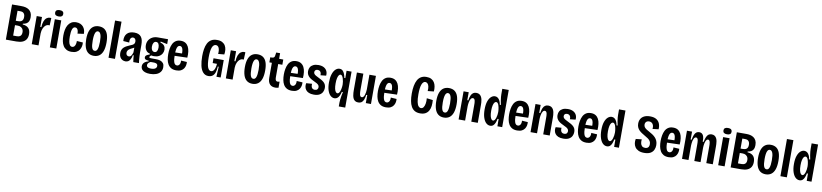

<svg xmlns="http://www.w3.org/2000/svg" viewBox="17 -2049 15198 3549"><g transform="rotate(10 7616.0 -274.5)"><path d="M58 0V-660H242Q277 -660 312 -652Q347 -644 375.5 -624Q404 -604 421 -570Q438 -536 438 -484Q438 -441 425 -412Q412 -383 385 -366.5Q358 -350 316 -344V-330Q391 -324 427 -284.5Q463 -245 463 -174Q463 -116 439.5 -77.5Q416 -39 370.5 -19.5Q325 0 256 0ZM178 -97H248Q263 -97 278.5 -100.5Q294 -104 307.5 -113Q321 -122 329.5 -140Q338 -158 338 -187Q338 -208 332.5 -225.5Q327 -243 317 -255.5Q307 -268 294 -276.5Q281 -285 265.5 -289Q250 -293 233 -293H178ZM178 -375H219Q237 -375 254.5 -378.5Q272 -382 286.5 -391.5Q301 -401 309.5 -420Q318 -439 318 -469Q318 -500 309.5 -518.5Q301 -537 288 -547Q275 -557 259.5 -560Q244 -563 229 -563H178Z M544 0V-307V-528H643L644 -342H664Q667 -411 684.5 -454.5Q702 -498 730 -519Q758 -540 791 -540Q797 -540 803.5 -539.5Q810 -539 816 -537L810 -399Q806 -400 799.5 -400.5Q793 -401 787 -401Q760 -401 734 -380Q708 -359 690.5 -319Q673 -279 671 -223V0Z M884 0V-528H1005V0ZM945 -591Q906 -591 887 -606Q868 -621 868 -650Q868 -680 887 -695Q906 -710 945 -710Q984 -710 1002.5 -694.5Q1021 -679 1021 -651Q1021 -621 1002 -606Q983 -591 945 -591Z M1290 12Q1233 12 1194.5 -9.5Q1156 -31 1133 -68.5Q1110 -106 1100.5 -155Q1091 -204 1091 -259Q1091 -315 1100.5 -366Q1110 -417 1133 -456.5Q1156 -496 1193.5 -519Q1231 -542 1286 -542Q1331 -542 1364.5 -526.5Q1398 -511 1419.5 -484.5Q1441 -458 1451 -424.5Q1461 -391 1459 -355L1343 -339Q1343 -369 1337 -393Q1331 -417 1317.5 -431Q1304 -445 1282 -445Q1264 -445 1251 -434Q1238 -423 1229.5 -400.5Q1221 -378 1216.5 -344.5Q1212 -311 1212 -267Q1212 -208 1219.5 -166.5Q1227 -125 1244 -103Q1261 -81 1287 -81Q1312 -81 1327.5 -99Q1343 -117 1349.5 -145Q1356 -173 1355 -203L1469 -195Q1473 -160 1466 -124Q1459 -88 1439 -57Q1419 -26 1382.5 -7Q1346 12 1290 12Z M1709 13Q1645 13 1602.5 -19.5Q1560 -52 1539.5 -115Q1519 -178 1519 -267Q1519 -361 1541.5 -421.5Q1564 -482 1607 -511.5Q1650 -541 1711 -541Q1774 -541 1816 -511.5Q1858 -482 1879 -422.5Q1900 -363 1900 -271Q1900 -175 1878 -112Q1856 -49 1813 -18Q1770 13 1709 13ZM1710 -81Q1727 -81 1739.5 -91Q1752 -101 1760.5 -123Q1769 -145 1773.5 -179.5Q1778 -214 1778 -263Q1778 -312 1773.5 -347.5Q1769 -383 1759.5 -404.5Q1750 -426 1737.5 -436Q1725 -446 1709 -446Q1694 -446 1682 -437Q1670 -428 1661 -407Q1652 -386 1647 -350.5Q1642 -315 1642 -262Q1642 -214 1646 -179.5Q1650 -145 1658.5 -123Q1667 -101 1680 -91Q1693 -81 1710 -81Z M1985 0V-698H2106V0Z M2304 12Q2273 12 2245.5 -2.5Q2218 -17 2200.5 -47.5Q2183 -78 2183 -124Q2183 -161 2195.5 -188Q2208 -215 2229 -233.5Q2250 -252 2277.5 -266Q2305 -280 2335 -293Q2361 -303 2380.5 -313Q2400 -323 2411 -338.5Q2422 -354 2422 -379Q2422 -396 2416.5 -411Q2411 -426 2399 -436Q2387 -446 2368 -446Q2351 -446 2337 -436Q2323 -426 2316 -403.5Q2309 -381 2313 -343L2200 -351Q2196 -397 2206 -432.5Q2216 -468 2239 -492.5Q2262 -517 2296 -529Q2330 -541 2375 -541Q2421 -541 2452.5 -528Q2484 -515 2504 -489.5Q2524 -464 2533 -427Q2542 -390 2542 -341V-192Q2542 -165 2544 -130.5Q2546 -96 2549 -61.5Q2552 -27 2556 0H2450Q2444 -33 2441 -63Q2438 -93 2436 -125H2420Q2412 -79 2396.5 -48.5Q2381 -18 2358 -3Q2335 12 2304 12ZM2349 -89Q2363 -89 2374.5 -95.5Q2386 -102 2394.5 -114Q2403 -126 2410 -142.5Q2417 -159 2422 -178V-293L2454 -294Q2444 -280 2428.5 -270Q2413 -260 2395 -251.5Q2377 -243 2359.5 -234Q2342 -225 2328 -213.5Q2314 -202 2305 -186Q2296 -170 2296 -148Q2296 -120 2311.5 -104.5Q2327 -89 2349 -89Z M2791 161Q2735 161 2696 147Q2657 133 2637 108Q2617 83 2617 49Q2617 7 2646.5 -22Q2676 -51 2725 -60V-76Q2692 -75 2668.5 -86Q2645 -97 2645 -123Q2645 -150 2667.5 -165.5Q2690 -181 2724 -190V-208Q2677 -215 2650.5 -255Q2624 -295 2624 -349Q2624 -402 2648.5 -442Q2673 -482 2716.5 -505Q2760 -528 2819 -528H3009V-436L2882 -462V-442Q2936 -428 2957 -396.5Q2978 -365 2978 -326Q2978 -285 2957.5 -250Q2937 -215 2898.5 -194.5Q2860 -174 2807 -174Q2798 -174 2782.5 -175Q2767 -176 2753 -179Q2737 -166 2731 -157.5Q2725 -149 2725 -143Q2725 -136 2732 -132Q2739 -128 2750.5 -127Q2762 -126 2777 -126H2844Q2861 -126 2888.5 -124Q2916 -122 2944.5 -111Q2973 -100 2992.5 -74.5Q3012 -49 3012 -3Q3012 53 2982.5 89.5Q2953 126 2903.5 143.5Q2854 161 2791 161ZM2795 62Q2832 62 2854.5 53Q2877 44 2887.5 29Q2898 14 2898 -5Q2898 -25 2889.5 -35.5Q2881 -46 2868 -51Q2855 -56 2842 -57Q2829 -58 2819 -58H2765Q2738 -45 2723.5 -28.5Q2709 -12 2709 9Q2709 28 2719 39.5Q2729 51 2748.5 56.5Q2768 62 2795 62ZM2803 -251Q2832 -251 2847.5 -276Q2863 -301 2863 -344Q2863 -389 2847.5 -415Q2832 -441 2803 -441Q2773 -441 2756 -414.5Q2739 -388 2739 -345Q2739 -316 2746.5 -295Q2754 -274 2768.5 -262.5Q2783 -251 2803 -251Z M3257 13Q3198 13 3160 -9Q3122 -31 3100 -69Q3078 -107 3069 -155.5Q3060 -204 3060 -258Q3060 -311 3069 -361.5Q3078 -412 3098.5 -452.5Q3119 -493 3156 -517Q3193 -541 3248 -541Q3301 -541 3336 -519Q3371 -497 3391 -458Q3411 -419 3417.5 -366.5Q3424 -314 3419 -254L3152 -246V-309L3327 -314L3309 -288Q3312 -344 3305 -378.5Q3298 -413 3283.5 -428.5Q3269 -444 3248 -444Q3224 -444 3209 -424Q3194 -404 3187.5 -365Q3181 -326 3181 -266Q3181 -176 3197 -127.5Q3213 -79 3254 -79Q3268 -79 3280 -86Q3292 -93 3300.5 -105.5Q3309 -118 3313 -137.5Q3317 -157 3315 -181L3425 -174Q3428 -146 3422.5 -113.5Q3417 -81 3398.5 -52Q3380 -23 3345.5 -5Q3311 13 3257 13Z M3860 13Q3799 13 3759.5 -30.5Q3720 -74 3702.5 -151Q3685 -228 3685 -330Q3685 -400 3695 -462Q3705 -524 3729 -571Q3753 -618 3796 -645Q3839 -672 3906 -672Q3965 -672 4003 -651.5Q4041 -631 4061 -596.5Q4081 -562 4085.5 -519Q4090 -476 4082 -431L3968 -421Q3972 -456 3969 -485Q3966 -514 3957 -534Q3948 -554 3933.5 -564.5Q3919 -575 3899 -575Q3877 -575 3859.5 -560Q3842 -545 3830.5 -515Q3819 -485 3813 -439Q3807 -393 3807 -331Q3807 -262 3813.5 -214Q3820 -166 3831.5 -138Q3843 -110 3859 -97.5Q3875 -85 3894 -85Q3918 -85 3936 -103Q3954 -121 3965 -155.5Q3976 -190 3979 -237H3898V-327H4090V-228V0H4010L4020 -190H4003Q4000 -128 3985 -82Q3970 -36 3939.5 -11.5Q3909 13 3860 13Z M4187 0V-307V-528H4286L4287 -342H4307Q4310 -411 4327.5 -454.5Q4345 -498 4373 -519Q4401 -540 4434 -540Q4440 -540 4446.5 -539.5Q4453 -539 4459 -537L4453 -399Q4449 -400 4442.5 -400.5Q4436 -401 4430 -401Q4403 -401 4377 -380Q4351 -359 4333.5 -319Q4316 -279 4314 -223V0Z M4687 13Q4623 13 4580.5 -19.5Q4538 -52 4517.5 -115Q4497 -178 4497 -267Q4497 -361 4519.5 -421.5Q4542 -482 4585 -511.5Q4628 -541 4689 -541Q4752 -541 4794 -511.5Q4836 -482 4857 -422.5Q4878 -363 4878 -271Q4878 -175 4856 -112Q4834 -49 4791 -18Q4748 13 4687 13ZM4688 -81Q4705 -81 4717.5 -91Q4730 -101 4738.5 -123Q4747 -145 4751.5 -179.5Q4756 -214 4756 -263Q4756 -312 4751.5 -347.5Q4747 -383 4737.5 -404.5Q4728 -426 4715.5 -436Q4703 -446 4687 -446Q4672 -446 4660 -437Q4648 -428 4639 -407Q4630 -386 4625 -350.5Q4620 -315 4620 -262Q4620 -214 4624 -179.5Q4628 -145 4636.5 -123Q4645 -101 4658 -91Q4671 -81 4688 -81Z M5117 9Q5083 9 5057 -0.5Q5031 -10 5012.5 -30Q4994 -50 4984.5 -80Q4975 -110 4975 -152V-432H4928V-527H4950Q4981 -527 4995 -537Q5009 -547 5012 -572L5021 -633H5094V-528H5172V-430H5094V-177Q5094 -143 5104.5 -125Q5115 -107 5138 -107Q5145 -107 5154.5 -109Q5164 -111 5176 -114V0Q5160 4 5146 6.5Q5132 9 5117 9Z M5427 13Q5368 13 5330 -9Q5292 -31 5270 -69Q5248 -107 5239 -155.5Q5230 -204 5230 -258Q5230 -311 5239 -361.5Q5248 -412 5268.5 -452.5Q5289 -493 5326 -517Q5363 -541 5418 -541Q5471 -541 5506 -519Q5541 -497 5561 -458Q5581 -419 5587.5 -366.5Q5594 -314 5589 -254L5322 -246V-309L5497 -314L5479 -288Q5482 -344 5475 -378.5Q5468 -413 5453.5 -428.5Q5439 -444 5418 -444Q5394 -444 5379 -424Q5364 -404 5357.5 -365Q5351 -326 5351 -266Q5351 -176 5367 -127.5Q5383 -79 5424 -79Q5438 -79 5450 -86Q5462 -93 5470.5 -105.5Q5479 -118 5483 -137.5Q5487 -157 5485 -181L5595 -174Q5598 -146 5592.5 -113.5Q5587 -81 5568.5 -52Q5550 -23 5515.5 -5Q5481 13 5427 13Z M5838 13Q5782 13 5745 -3Q5708 -19 5688 -46Q5668 -73 5663 -105.5Q5658 -138 5665 -171L5774 -179Q5771 -152 5776 -129Q5781 -106 5797 -92Q5813 -78 5840 -78Q5873 -78 5888 -95Q5903 -112 5903 -136Q5903 -159 5890.5 -175Q5878 -191 5856.5 -203.5Q5835 -216 5806 -229Q5780 -241 5754.5 -255Q5729 -269 5707.5 -288.5Q5686 -308 5673 -334.5Q5660 -361 5660 -397Q5660 -440 5679 -472Q5698 -504 5736 -522.5Q5774 -541 5831 -541Q5893 -541 5933 -519Q5973 -497 5991.5 -459Q6010 -421 6004 -372L5899 -361Q5902 -384 5896 -404Q5890 -424 5874.5 -437Q5859 -450 5832 -450Q5804 -450 5790 -435.5Q5776 -421 5776 -399Q5776 -380 5787 -365.5Q5798 -351 5818.5 -339Q5839 -327 5868 -313Q5899 -298 5927 -282.5Q5955 -267 5976 -248Q5997 -229 6008.5 -203.5Q6020 -178 6020 -142Q6020 -102 6002 -66.5Q5984 -31 5944.5 -9Q5905 13 5838 13Z M6333 148V75Q6333 51 6336.5 19Q6340 -13 6346.5 -51Q6353 -89 6362 -127H6342Q6332 -84 6316.5 -53Q6301 -22 6279 -4.5Q6257 13 6226 13Q6187 13 6153 -16.5Q6119 -46 6098 -106.5Q6077 -167 6077 -259Q6077 -350 6097.5 -413Q6118 -476 6152.5 -508.5Q6187 -541 6228 -541Q6265 -541 6287.5 -518Q6310 -495 6323.5 -460Q6337 -425 6342 -389H6361L6360 -527H6454V-251V148ZM6265 -87Q6280 -87 6291.5 -100Q6303 -113 6311 -132.5Q6319 -152 6323.5 -174.5Q6328 -197 6330.5 -217.5Q6333 -238 6333 -251V-266Q6333 -289 6328.5 -318Q6324 -347 6315.5 -374Q6307 -401 6294.5 -419Q6282 -437 6264 -437Q6248 -437 6234 -419Q6220 -401 6210.5 -362.5Q6201 -324 6201 -261Q6201 -199 6210 -160.5Q6219 -122 6234 -104.5Q6249 -87 6265 -87Z M6674 13Q6638 13 6615 -1.5Q6592 -16 6580 -40Q6568 -64 6562.5 -92Q6557 -120 6555.5 -147Q6554 -174 6554 -195V-528H6675V-224Q6675 -203 6676 -181Q6677 -159 6681 -139Q6685 -119 6694.5 -106.5Q6704 -94 6721 -94Q6738 -94 6750.5 -107.5Q6763 -121 6771 -144Q6779 -167 6783.5 -195Q6788 -223 6789 -252V-528H6911V-215V0H6814L6815 -151H6796Q6788 -92 6772.5 -56Q6757 -20 6733 -3.5Q6709 13 6674 13Z M7193 13Q7134 13 7096 -9Q7058 -31 7036 -69Q7014 -107 7005 -155.5Q6996 -204 6996 -258Q6996 -311 7005 -361.5Q7014 -412 7034.5 -452.5Q7055 -493 7092 -517Q7129 -541 7184 -541Q7237 -541 7272 -519Q7307 -497 7327 -458Q7347 -419 7353.5 -366.5Q7360 -314 7355 -254L7088 -246V-309L7263 -314L7245 -288Q7248 -344 7241 -378.5Q7234 -413 7219.5 -428.5Q7205 -444 7184 -444Q7160 -444 7145 -424Q7130 -404 7123.5 -365Q7117 -326 7117 -266Q7117 -176 7133 -127.5Q7149 -79 7190 -79Q7204 -79 7216 -86Q7228 -93 7236.5 -105.5Q7245 -118 7249 -137.5Q7253 -157 7251 -181L7361 -174Q7364 -146 7358.5 -113.5Q7353 -81 7334.5 -52Q7316 -23 7281.5 -5Q7247 13 7193 13Z M7834 13Q7774 13 7733 -10.5Q7692 -34 7667 -78Q7642 -122 7631 -183.5Q7620 -245 7620 -322Q7620 -402 7632 -466.5Q7644 -531 7669.5 -577Q7695 -623 7736.5 -647Q7778 -671 7837 -671Q7890 -671 7926 -652.5Q7962 -634 7983.5 -600.5Q8005 -567 8012.5 -523.5Q8020 -480 8016 -430L7902 -418Q7907 -471 7898.5 -506Q7890 -541 7872 -558Q7854 -575 7832 -575Q7810 -575 7793.5 -559.5Q7777 -544 7765.5 -513Q7754 -482 7748.5 -436Q7743 -390 7743 -330Q7743 -239 7754.5 -185.5Q7766 -132 7786.5 -109Q7807 -86 7832 -86Q7862 -86 7880.5 -112.5Q7899 -139 7906.5 -183.5Q7914 -228 7909 -284L8024 -270Q8029 -211 8023 -160Q8017 -109 7995 -70Q7973 -31 7934 -9Q7895 13 7834 13Z M8280 13Q8216 13 8173.5 -19.5Q8131 -52 8110.5 -115Q8090 -178 8090 -267Q8090 -361 8112.5 -421.5Q8135 -482 8178 -511.5Q8221 -541 8282 -541Q8345 -541 8387 -511.5Q8429 -482 8450 -422.5Q8471 -363 8471 -271Q8471 -175 8449 -112Q8427 -49 8384 -18Q8341 13 8280 13ZM8281 -81Q8298 -81 8310.5 -91Q8323 -101 8331.5 -123Q8340 -145 8344.5 -179.5Q8349 -214 8349 -263Q8349 -312 8344.5 -347.5Q8340 -383 8330.5 -404.5Q8321 -426 8308.5 -436Q8296 -446 8280 -446Q8265 -446 8253 -437Q8241 -428 8232 -407Q8223 -386 8218 -350.5Q8213 -315 8213 -262Q8213 -214 8217 -179.5Q8221 -145 8229.5 -123Q8238 -101 8251 -91Q8264 -81 8281 -81Z M8556 0V-341V-528H8653L8652 -379H8671Q8680 -438 8696 -473.5Q8712 -509 8736.5 -525Q8761 -541 8794 -541Q8830 -541 8852.5 -526.5Q8875 -512 8888 -489Q8901 -466 8907 -438Q8913 -410 8914.5 -383Q8916 -356 8916 -334V0H8794V-309Q8794 -329 8793.5 -351Q8793 -373 8788.5 -392Q8784 -411 8775 -422.5Q8766 -434 8749 -434Q8725 -434 8709.5 -409.5Q8694 -385 8686.5 -347Q8679 -309 8678 -268V0Z M9149 13Q9108 13 9073.5 -18.5Q9039 -50 9018 -113Q8997 -176 8997 -266Q8997 -359 9018 -419Q9039 -479 9073 -509Q9107 -539 9146 -539Q9176 -539 9199 -521.5Q9222 -504 9237 -473Q9252 -442 9259 -399H9279Q9270 -441 9264 -478Q9258 -515 9255.5 -544.5Q9253 -574 9253 -593V-698H9374V-266V0H9284L9283 -136H9263Q9256 -97 9243 -63Q9230 -29 9207.5 -8Q9185 13 9149 13ZM9185 -90Q9202 -90 9215 -107.5Q9228 -125 9236.5 -151Q9245 -177 9249 -206Q9253 -235 9253 -258V-272Q9253 -286 9250.5 -306.5Q9248 -327 9243.5 -350Q9239 -373 9231.5 -393Q9224 -413 9212.5 -425.5Q9201 -438 9185 -438Q9169 -438 9154.5 -421Q9140 -404 9130.5 -365.5Q9121 -327 9121 -264Q9121 -202 9130.5 -163.5Q9140 -125 9154.5 -107.5Q9169 -90 9185 -90Z M9656 13Q9597 13 9559 -9Q9521 -31 9499 -69Q9477 -107 9468 -155.5Q9459 -204 9459 -258Q9459 -311 9468 -361.5Q9477 -412 9497.5 -452.5Q9518 -493 9555 -517Q9592 -541 9647 -541Q9700 -541 9735 -519Q9770 -497 9790 -458Q9810 -419 9816.5 -366.5Q9823 -314 9818 -254L9551 -246V-309L9726 -314L9708 -288Q9711 -344 9704 -378.5Q9697 -413 9682.5 -428.5Q9668 -444 9647 -444Q9623 -444 9608 -424Q9593 -404 9586.5 -365Q9580 -326 9580 -266Q9580 -176 9596 -127.5Q9612 -79 9653 -79Q9667 -79 9679 -86Q9691 -93 9699.5 -105.5Q9708 -118 9712 -137.5Q9716 -157 9714 -181L9824 -174Q9827 -146 9821.5 -113.5Q9816 -81 9797.5 -52Q9779 -23 9744.5 -5Q9710 13 9656 13Z M9906 0V-341V-528H10003L10002 -379H10021Q10030 -438 10046 -473.5Q10062 -509 10086.5 -525Q10111 -541 10144 -541Q10180 -541 10202.5 -526.5Q10225 -512 10238 -489Q10251 -466 10257 -438Q10263 -410 10264.5 -383Q10266 -356 10266 -334V0H10144V-309Q10144 -329 10143.5 -351Q10143 -373 10138.5 -392Q10134 -411 10125 -422.5Q10116 -434 10099 -434Q10075 -434 10059.5 -409.5Q10044 -385 10036.5 -347Q10029 -309 10028 -268V0Z M10520 13Q10464 13 10427 -3Q10390 -19 10370 -46Q10350 -73 10345 -105.5Q10340 -138 10347 -171L10456 -179Q10453 -152 10458 -129Q10463 -106 10479 -92Q10495 -78 10522 -78Q10555 -78 10570 -95Q10585 -112 10585 -136Q10585 -159 10572.5 -175Q10560 -191 10538.5 -203.5Q10517 -216 10488 -229Q10462 -241 10436.5 -255Q10411 -269 10389.5 -288.5Q10368 -308 10355 -334.5Q10342 -361 10342 -397Q10342 -440 10361 -472Q10380 -504 10418 -522.5Q10456 -541 10513 -541Q10575 -541 10615 -519Q10655 -497 10673.5 -459Q10692 -421 10686 -372L10581 -361Q10584 -384 10578 -404Q10572 -424 10556.5 -437Q10541 -450 10514 -450Q10486 -450 10472 -435.5Q10458 -421 10458 -399Q10458 -380 10469 -365.5Q10480 -351 10500.5 -339Q10521 -327 10550 -313Q10581 -298 10609 -282.5Q10637 -267 10658 -248Q10679 -229 10690.5 -203.5Q10702 -178 10702 -142Q10702 -102 10684 -66.5Q10666 -31 10626.5 -9Q10587 13 10520 13Z M10956 13Q10897 13 10859 -9Q10821 -31 10799 -69Q10777 -107 10768 -155.5Q10759 -204 10759 -258Q10759 -311 10768 -361.5Q10777 -412 10797.5 -452.5Q10818 -493 10855 -517Q10892 -541 10947 -541Q11000 -541 11035 -519Q11070 -497 11090 -458Q11110 -419 11116.5 -366.5Q11123 -314 11118 -254L10851 -246V-309L11026 -314L11008 -288Q11011 -344 11004 -378.5Q10997 -413 10982.5 -428.5Q10968 -444 10947 -444Q10923 -444 10908 -424Q10893 -404 10886.5 -365Q10880 -326 10880 -266Q10880 -176 10896 -127.5Q10912 -79 10953 -79Q10967 -79 10979 -86Q10991 -93 10999.5 -105.5Q11008 -118 11012 -137.5Q11016 -157 11014 -181L11124 -174Q11127 -146 11121.5 -113.5Q11116 -81 11097.5 -52Q11079 -23 11044.5 -5Q11010 13 10956 13Z M11340 13Q11299 13 11264.5 -18.5Q11230 -50 11209 -113Q11188 -176 11188 -266Q11188 -359 11209 -419Q11230 -479 11264 -509Q11298 -539 11337 -539Q11367 -539 11390 -521.5Q11413 -504 11428 -473Q11443 -442 11450 -399H11470Q11461 -441 11455 -478Q11449 -515 11446.5 -544.5Q11444 -574 11444 -593V-698H11565V-266V0H11475L11474 -136H11454Q11447 -97 11434 -63Q11421 -29 11398.5 -8Q11376 13 11340 13ZM11376 -90Q11393 -90 11406 -107.5Q11419 -125 11427.5 -151Q11436 -177 11440 -206Q11444 -235 11444 -258V-272Q11444 -286 11441.5 -306.5Q11439 -327 11434.5 -350Q11430 -373 11422.5 -393Q11415 -413 11403.5 -425.5Q11392 -438 11376 -438Q11360 -438 11345.5 -421Q11331 -404 11321.5 -365.5Q11312 -327 11312 -264Q11312 -202 11321.5 -163.5Q11331 -125 11345.5 -107.5Q11360 -90 11376 -90Z M12040 13Q11974 13 11931.5 -7.5Q11889 -28 11867 -61Q11845 -94 11840 -134Q11835 -174 11843 -214L11954 -226Q11949 -186 11955.5 -153Q11962 -120 11983 -100.5Q12004 -81 12041 -81Q12060 -81 12077.5 -88Q12095 -95 12106 -113Q12117 -131 12117 -162Q12117 -197 12102 -220.5Q12087 -244 12059.5 -263.5Q12032 -283 11994 -304Q11964 -321 11936 -339.5Q11908 -358 11886 -380.5Q11864 -403 11851 -433Q11838 -463 11838 -502Q11838 -552 11859.5 -590Q11881 -628 11924.5 -649.5Q11968 -671 12033 -671Q12107 -671 12151 -644Q12195 -617 12214 -569.5Q12233 -522 12228 -463L12116 -450Q12120 -478 12116 -501Q12112 -524 12100.5 -541Q12089 -558 12071.5 -567Q12054 -576 12032 -576Q12008 -576 11991.5 -567Q11975 -558 11966 -542Q11957 -526 11957 -505Q11957 -475 11973.5 -454Q11990 -433 12014.5 -418Q12039 -403 12065 -389Q12095 -373 12126 -353Q12157 -333 12182 -307Q12207 -281 12222 -246Q12237 -211 12237 -164Q12237 -117 12218 -76.5Q12199 -36 12156 -11.5Q12113 13 12040 13Z M12499 13Q12440 13 12402 -9Q12364 -31 12342 -69Q12320 -107 12311 -155.5Q12302 -204 12302 -258Q12302 -311 12311 -361.5Q12320 -412 12340.5 -452.5Q12361 -493 12398 -517Q12435 -541 12490 -541Q12543 -541 12578 -519Q12613 -497 12633 -458Q12653 -419 12659.5 -366.5Q12666 -314 12661 -254L12394 -246V-309L12569 -314L12551 -288Q12554 -344 12547 -378.5Q12540 -413 12525.5 -428.5Q12511 -444 12490 -444Q12466 -444 12451 -424Q12436 -404 12429.5 -365Q12423 -326 12423 -266Q12423 -176 12439 -127.5Q12455 -79 12496 -79Q12510 -79 12522 -86Q12534 -93 12542.5 -105.5Q12551 -118 12555 -137.5Q12559 -157 12557 -181L12667 -174Q12670 -146 12664.5 -113.5Q12659 -81 12640.5 -52Q12622 -23 12587.5 -5Q12553 13 12499 13Z M12749 0V-347V-528H12845L12844 -379H12863Q12873 -438 12888 -473.5Q12903 -509 12925.5 -525Q12948 -541 12978 -541Q13007 -541 13025.5 -528.5Q13044 -516 13054.5 -493.5Q13065 -471 13068.5 -442Q13072 -413 13070 -379H13089Q13100 -439 13116 -474Q13132 -509 13155 -525Q13178 -541 13211 -541Q13246 -541 13268 -526Q13290 -511 13302.5 -487Q13315 -463 13320 -434.5Q13325 -406 13326 -378.5Q13327 -351 13327 -331V0H13205V-307Q13205 -327 13204.5 -349Q13204 -371 13200 -390Q13196 -409 13187.5 -421.5Q13179 -434 13162 -434Q13140 -434 13126 -409.5Q13112 -385 13105 -347.5Q13098 -310 13097 -270V0H12980V-306Q12980 -327 12979.5 -349.5Q12979 -372 12975 -391Q12971 -410 12962.5 -422Q12954 -434 12937 -434Q12914 -434 12899.5 -408.5Q12885 -383 12878.5 -345Q12872 -307 12871 -268V0Z M13428 0V-528H13549V0ZM13489 -591Q13450 -591 13431 -606Q13412 -621 13412 -650Q13412 -680 13431 -695Q13450 -710 13489 -710Q13528 -710 13546.5 -694.5Q13565 -679 13565 -651Q13565 -621 13546 -606Q13527 -591 13489 -591Z M13662 0V-660H13846Q13881 -660 13916 -652Q13951 -644 13979.5 -624Q14008 -604 14025 -570Q14042 -536 14042 -484Q14042 -441 14029 -412Q14016 -383 13989 -366.5Q13962 -350 13920 -344V-330Q13995 -324 14031 -284.5Q14067 -245 14067 -174Q14067 -116 14043.5 -77.5Q14020 -39 13974.5 -19.5Q13929 0 13860 0ZM13782 -97H13852Q13867 -97 13882.5 -100.5Q13898 -104 13911.5 -113Q13925 -122 13933.5 -140Q13942 -158 13942 -187Q13942 -208 13936.5 -225.5Q13931 -243 13921 -255.5Q13911 -268 13898 -276.5Q13885 -285 13869.5 -289Q13854 -293 13837 -293H13782ZM13782 -375H13823Q13841 -375 13858.5 -378.5Q13876 -382 13890.5 -391.5Q13905 -401 13913.5 -420Q13922 -439 13922 -469Q13922 -500 13913.5 -518.5Q13905 -537 13892 -547Q13879 -557 13863.5 -560Q13848 -563 13833 -563H13782Z M14320 13Q14256 13 14213.5 -19.5Q14171 -52 14150.5 -115Q14130 -178 14130 -267Q14130 -361 14152.5 -421.5Q14175 -482 14218 -511.5Q14261 -541 14322 -541Q14385 -541 14427 -511.5Q14469 -482 14490 -422.5Q14511 -363 14511 -271Q14511 -175 14489 -112Q14467 -49 14424 -18Q14381 13 14320 13ZM14321 -81Q14338 -81 14350.5 -91Q14363 -101 14371.5 -123Q14380 -145 14384.5 -179.5Q14389 -214 14389 -263Q14389 -312 14384.5 -347.5Q14380 -383 14370.5 -404.5Q14361 -426 14348.5 -436Q14336 -446 14320 -446Q14305 -446 14293 -437Q14281 -428 14272 -407Q14263 -386 14258 -350.5Q14253 -315 14253 -262Q14253 -214 14257 -179.5Q14261 -145 14269.5 -123Q14278 -101 14291 -91Q14304 -81 14321 -81Z M14596 0V-698H14717V0Z M14955 13Q14914 13 14879.5 -18.5Q14845 -50 14824 -113Q14803 -176 14803 -266Q14803 -359 14824 -419Q14845 -479 14879 -509Q14913 -539 14952 -539Q14982 -539 15005 -521.5Q15028 -504 15043 -473Q15058 -442 15065 -399H15085Q15076 -441 15070 -478Q15064 -515 15061.5 -544.5Q15059 -574 15059 -593V-698H15180V-266V0H15090L15089 -136H15069Q15062 -97 15049 -63Q15036 -29 15013.5 -8Q14991 13 14955 13ZM14991 -90Q15008 -90 15021 -107.5Q15034 -125 15042.5 -151Q15051 -177 15055 -206Q15059 -235 15059 -258V-272Q15059 -286 15056.5 -306.5Q15054 -327 15049.5 -350Q15045 -373 15037.5 -393Q15030 -413 15018.5 -425.5Q15007 -438 14991 -438Q14975 -438 14960.5 -421Q14946 -404 14936.5 -365.5Q14927 -327 14927 -264Q14927 -202 14936.5 -163.5Q14946 -125 14960.5 -107.5Q14975 -90 14991 -90Z"/></g></svg>

Font: Bricolage Grotesque Condensed SemiBold
Style: Regular
Weight: 600
Width: 3
Designer: Mathieu Triay
Foundry: Atelier Triay
Version: Version 1.000;gftools[0.9.30]